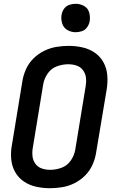

<svg xmlns="http://www.w3.org/2000/svg" viewBox="-20 -985 616 1013"><path d="M243 8Q276 8 309 2.5Q342 -3 373 -18.5Q404 -34 429 -59Q454 -84 468 -115.5Q482 -147 487 -179L543 -514Q549 -552 546 -588.5Q543 -625 526 -656Q509 -687 480 -707Q451 -727 415 -735Q379 -743 342 -743Q310 -743 277 -737.5Q244 -732 212.5 -716.5Q181 -701 156 -676Q131 -651 117 -619.5Q103 -588 98 -556L43 -221Q36 -184 39 -147Q42 -110 59 -79Q76 -48 105 -28Q134 -8 170 0Q206 8 243 8ZM245 -89Q222 -89 201 -96Q180 -103 167 -120.5Q154 -138 151.5 -160.5Q149 -183 153 -205L208 -540Q213 -570 231.5 -597Q250 -624 280 -635Q310 -646 340 -646Q363 -646 384 -639Q405 -632 418 -614.5Q431 -597 433.5 -575Q436 -553 432 -530L377 -195Q372 -165 353.5 -138Q335 -111 305 -100Q275 -89 245 -89ZM379 -815Q395 -815 412 -820.5Q429 -826 439.5 -841Q450 -856 453 -872Q457 -896 450.5 -919Q444 -942 423.5 -953.5Q403 -965 379 -965Q363 -965 346 -959.5Q329 -954 318.5 -939.5Q308 -925 305 -908Q301 -884 308 -861.5Q315 -839 335 -827Q355 -815 379 -815Z"/></svg>

Font: Iosevka Sparkle SmBdObl
Style: Regular
Weight: 600
Italic angle: -9°
Designer: Belleve Invis
Foundry: Belleve Invis
Version: Version 4.5.0; ttfautohint (v1.8.3)